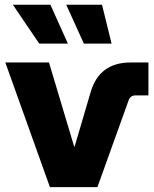

<svg xmlns="http://www.w3.org/2000/svg" viewBox="-20 -774 636 794"><path d="M186.5 0 2 -515.6H182.6L286.6 -168H288.6L354 -390.1Q389.2 -515.6 520 -515.6H593.8V-379.4H539.6Q519.5 -379.4 512.2 -359.9L382.8 0ZM142.1 -593.8 33.2 -754.4H188.5L260.7 -593.8ZM326.7 -593.8 253.9 -754.4H401.9L441.4 -593.8Z"/></svg>

Font: Inter Display Extra Bold
Style: Regular
Weight: 800
Designer: Rasmus Andersson
Foundry: rsms
Version: Version 4.000;git-4fc901f